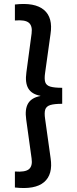

<svg xmlns="http://www.w3.org/2000/svg" viewBox="-20 -825 386 960"><path d="M54.5 112.5V32.5Q106 36.5 124.8 20.8Q143.5 5 138 -32.5L111 -227.5Q103.5 -279 120.5 -307.8Q137.5 -336.5 182 -345V-346Q138.5 -354 121.5 -382.8Q104.5 -411.5 112 -463.5L138 -657.5Q143 -695.5 124.2 -711.2Q105.5 -727 54.5 -722.5V-802.5Q154 -814 199.8 -775.5Q245.5 -737 232.5 -654L205.5 -460.5Q201 -430.5 206.2 -414.2Q211.5 -398 231.5 -392Q251.5 -386 291 -386V-306Q251.5 -306 231.5 -299.8Q211.5 -293.5 206.2 -277.2Q201 -261 205.5 -231L233 -34.5Q245.5 47.5 200.2 85.8Q155 124 54.5 112.5Z"/></svg>

Font: Geologica Roman
Style: Regular
Weight: 400
Designer: Sindre Bremnes, Frode Helland
Foundry: Monokrom Skriftforlag AS
Version: Version 1.010;gftools[0.9.28]